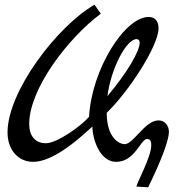

<svg xmlns="http://www.w3.org/2000/svg" viewBox="-20 -685 761 815"><path d="M653 -174C595 -174 547 -73 509 -73C489 -73 433 -97 433 -206C528 -298 653 -491 653 -565C653 -595 638 -613 611 -613C509 -613 369 -390 358 -189C323 -149 222 -77 175 -77C130 -77 104 -107 104 -159C104 -306 266 -521 408 -627L381 -665C222 -573 12 -297 12 -123C12 -50 56 2 121 2C202 2 306 -87 360 -137L372 -148C373 -93 404 2 473 2C553 2 577 -95 604 -95C619 -95 622 -84 622 -68C622 -19 560 93 559 107L609 110C668 -11 697 -92 697 -125C697 -153 679 -174 653 -174ZM560 -519C568 -519 573 -513 573 -504C573 -468 521 -378 436 -277C451 -394 516 -519 560 -519Z"/></svg>

Font: Marck Script
Style: Regular
Weight: 400
Designer: Denis Masharov, Marck Fogel
Foundry: Denis Masharov
Version: Version 1.002